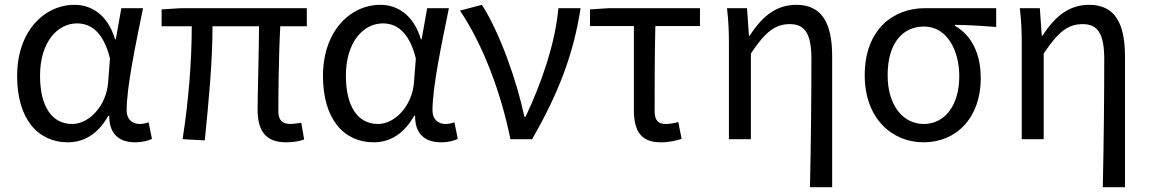

<svg xmlns="http://www.w3.org/2000/svg" viewBox="-20 -577 4768 796"><path d="M261 13C331 13 388 -24 429 -97H433C432 -21 475 13 540 13C572 13 594 6 610 -1L596 -70C585 -66 571 -63 559 -63C529 -63 505 -82 505 -119C505 -218 544 -400 573 -543H483L460 -414H457C426 -518 357 -557 289 -557C164 -557 51 -448 51 -262C51 -84 137 13 261 13ZM279 -63C195 -63 146 -136 146 -263C146 -406 221 -480 299 -480C350 -480 406 -453 436 -335L428 -232C420 -140 351 -63 279 -63Z M1166 13C1198 13 1222 8 1241 1L1229 -68C1208 -65 1195 -63 1185 -63C1151 -63 1134 -78 1134 -116C1134 -169 1135 -344 1142 -468H1252V-543H728L650 -538V-468H775C775 -321 761 -153 737 0L829 5C844 -146 861 -315 861 -468H1054C1053 -348 1048 -179 1048 -122C1048 -34 1082 13 1166 13Z M1529 13C1599 13 1656 -24 1697 -97H1701C1700 -21 1743 13 1808 13C1840 13 1862 6 1878 -1L1864 -70C1853 -66 1839 -63 1827 -63C1797 -63 1773 -82 1773 -119C1773 -218 1812 -400 1841 -543H1751L1728 -414H1725C1694 -518 1625 -557 1557 -557C1432 -557 1319 -448 1319 -262C1319 -84 1405 13 1529 13ZM1547 -63C1463 -63 1414 -136 1414 -263C1414 -406 1489 -480 1567 -480C1618 -480 1674 -453 1704 -335L1696 -232C1688 -140 1619 -63 1547 -63Z M2096 0H2186C2296 -191 2358 -354 2387 -543H2295C2282 -397 2225 -233 2159 -93H2154C2123 -240 2053 -440 1978 -557L1887 -533C1980 -395 2056 -199 2096 0Z M2719 13C2753 13 2784 6 2806 -1L2792 -71C2774 -66 2757 -63 2739 -63C2709 -63 2694 -78 2694 -116C2694 -226 2694 -346 2697 -469H2882V-543H2504L2426 -538V-469H2608V-122C2608 -34 2637 13 2719 13Z M3338 199H3430V-344C3430 -483 3386 -557 3282 -557C3202 -557 3144 -515 3088 -429H3085L3077 -543H2994C3001 -486 3002 -438 3002 -394V0H3093V-355C3154 -447 3195 -477 3255 -477C3319 -477 3344 -434 3344 -332C3344 -175 3342 22 3338 199Z M3809 13C3942 13 4046 -85 4046 -254C4046 -357 4006 -432 3939 -470V-474C3999 -473 4049 -470 4110 -465V-543H3813C3685 -543 3565 -456 3565 -265C3565 -86 3678 13 3809 13ZM3810 -63C3723 -63 3660 -141 3660 -265C3660 -402 3725 -467 3811 -467C3905 -467 3957 -370 3957 -261C3957 -139 3896 -63 3810 -63Z M4552 199H4644V-344C4644 -483 4600 -557 4496 -557C4416 -557 4358 -515 4302 -429H4299L4291 -543H4208C4215 -486 4216 -438 4216 -394V0H4307V-355C4368 -447 4409 -477 4469 -477C4533 -477 4558 -434 4558 -332C4558 -175 4556 22 4552 199Z"/></svg>

Font: Noto Sans CJK SC Regular
Style: Regular
Weight: 400
Designer: Ryoko NISHIZUKA (kana & ideographs); Paul D. Hunt (Latin, Greek & Cyrillic); Wenlong ZHANG (bopomofo); Sandoll Communica
Foundry: Adobe Systems Incorporated
Version: Version 1.004;PS 1.004;hotconv 1.0.82;makeotf.lib2.5.63406